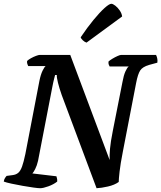

<svg xmlns="http://www.w3.org/2000/svg" viewBox="-33 -994 852 1014"><path d="M179 0Q169 0 143.5 -3.5Q118 -7 87 -12.5Q56 -18 28 -24Q0 -30 -13 -35Q-12 -45 -7 -53Q-2 -61 2 -65L32 -69Q51 -71 63 -81Q75 -91 83.5 -114.5Q92 -138 101 -181L175 -566Q182 -601 192 -621Q202 -641 208 -645H116Q114 -649 111.5 -656Q109 -663 110 -672Q117 -679 130.5 -686.5Q144 -694 157.5 -699Q171 -704 177 -704H338L546 -149Q545 -173 548 -208.5Q551 -244 563 -304L614 -562Q620 -596 629.5 -617Q639 -638 647 -643H546Q544 -646 541.5 -652.5Q539 -659 540 -669Q546 -675 560 -683.5Q574 -692 587.5 -698Q601 -704 607 -704H791Q794 -699 797 -687.5Q800 -676 798 -663L754 -651Q720 -641 707.5 -622Q695 -603 686 -556L616 -194Q603 -128 598.5 -87.5Q594 -47 594 -33Q572 -17 537 -9Q502 -1 477 0L293 -492Q280 -529 273 -557.5Q266 -586 267 -598H258Q257 -593 253 -578.5Q249 -564 243 -533L168 -145Q162 -119 153 -101.5Q144 -84 138 -78L265 -63Q266 -59 268 -51.5Q270 -44 269 -35Q250 -20 222.5 -10Q195 0 179 0ZM424 -769Q414 -772 404.5 -781Q395 -790 393 -797Q428 -849 461 -889Q494 -929 519 -951.5Q544 -974 555 -974Q563 -974 576 -964Q589 -954 599.5 -938.5Q610 -923 612 -907Z"/></svg>

Font: Texturina 72pt 72pt Regular
Style: Bold Italic
Weight: 700
Italic angle: -11°
Designer: Guillermo Torres Carreño
Foundry: Omnibus-Type
Version: Version 1.002; ttfautohint (v1.8.3)